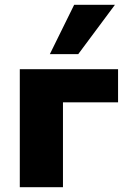

<svg xmlns="http://www.w3.org/2000/svg" viewBox="-20 -785 535 805"><path d="M63 0V-495H475V-356H244V0ZM189 -558 291 -765H462L308 -558Z"/></svg>

Font: Nunito Sans 11pt Black
Style: Regular
Weight: 900
Version: Version 3.101;gftools[0.9.27]